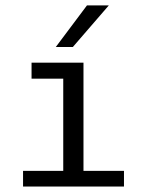

<svg xmlns="http://www.w3.org/2000/svg" viewBox="-20 -684 540 704"><path d="M95.7 -454.1H286.1V-57.6H434.6V0H64.5V-57.6H211.9V-395.5H95.7ZM298.8 -664.1H378.9L247.1 -511.7H184.6Z"/></svg>

Font: BabelStone Pseudographica
Style: Regular
Weight: 400
Designer: Andrew West
Foundry: BabelStone
Version: Version 16.0.0